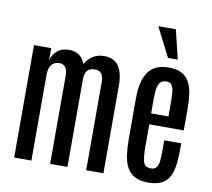

<svg xmlns="http://www.w3.org/2000/svg" viewBox="-101 -1107 1359 1232"><g transform="rotate(10 578.5 -491.0)"><path d="M67.4 0V-732.4H179.7V-654.8Q189.9 -691.4 219 -716.6Q248 -741.7 295.4 -741.7Q332 -741.7 359.1 -724.4Q386.2 -707 400.9 -667.5Q418.9 -701.2 450.2 -721.4Q481.4 -741.7 524.9 -741.7Q588.4 -741.7 618.7 -697.5Q648.9 -653.3 648.9 -570.8V0H536.6V-573.2Q536.6 -613.8 521.7 -630.4Q506.8 -647 481.9 -647Q447.8 -647 431.2 -628.7Q414.6 -610.4 414.6 -568.8V0H301.8V-574.2Q301.8 -610.4 288.3 -628.7Q274.9 -647 248.5 -647Q213.4 -647 196.5 -622.8Q179.7 -598.6 179.7 -561.5V0Z M940.4 8.8Q886.7 8.8 853.3 -9.3Q819.8 -27.3 802 -60.8Q784.2 -94.2 777.6 -141.1Q771 -188 771 -245.1V-510.3Q771 -561.5 779.8 -604Q788.6 -646.5 808.3 -677.2Q828.1 -708 861.8 -724.6Q895.5 -741.2 945.3 -741.2Q996.1 -741.2 1028.3 -724.4Q1060.5 -707.5 1077.9 -676.5Q1095.2 -645.5 1102.1 -602.3Q1108.9 -559.1 1108.9 -506.3V-360.4H884.3V-215.3Q884.3 -152.8 893.3 -118.2Q902.3 -83.5 942.4 -83.5Q968.8 -83.5 980.2 -99.9Q991.7 -116.2 994.1 -145.8Q996.6 -175.3 996.6 -214.4V-275.9H1107.4V-241.2Q1107.4 -183.6 1101.6 -137.2Q1095.7 -90.8 1078.9 -58.3Q1062 -25.9 1028.8 -8.5Q995.6 8.8 940.4 8.8ZM883.8 -431.6H996.6V-525.4Q996.6 -565.9 993.4 -594Q990.2 -622.1 979.5 -636.2Q968.8 -650.4 944.8 -650.4Q917.5 -650.4 904.3 -633.8Q891.1 -617.2 887.5 -588.4Q883.8 -559.6 883.8 -522ZM928.7 -800.8 832 -990.7H946.3L992.2 -800.8Z"/></g></svg>

Font: Antonio SemiBold
Style: Regular
Weight: 600
Designer: Vernon Adams
Foundry: Vernon Adams
Version: Version 1.002